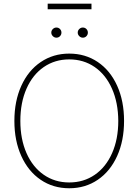

<svg xmlns="http://www.w3.org/2000/svg" viewBox="-20 -1006 748 1036"><path d="M353.5 9.8Q266.6 9.8 199.5 -35.9Q132.3 -81.5 95 -164.1Q57.6 -246.6 57.6 -353.5Q57.6 -460.4 95 -543Q132.3 -625.5 199.7 -671.1Q267.1 -716.8 353.5 -716.8Q440.4 -716.8 507.6 -671.4Q574.7 -626 612.1 -543.5Q649.4 -460.9 649.4 -353.5Q649.4 -246.6 612.1 -164.1Q574.7 -81.5 507.6 -35.9Q440.4 9.8 353.5 9.8ZM353.5 -685.5Q276.4 -685.5 216.6 -644.5Q156.7 -603.5 123.3 -528.1Q89.8 -452.6 89.8 -353.5Q89.8 -255.4 123 -179.9Q156.2 -104.5 216.1 -63Q275.9 -21.5 353.5 -21.5Q431.2 -21.5 491.2 -62.7Q551.3 -104 584.7 -179.4Q618.2 -254.9 618.2 -353.5Q617.7 -452.1 584.2 -527.6Q550.8 -603 491 -644.3Q431.2 -685.5 353.5 -685.5ZM256.8 -830.1Q256.8 -841.3 265.1 -849.4Q273.4 -857.4 284.2 -857.4Q295.9 -857.4 303.7 -849.4Q311.5 -841.3 311.5 -830.1Q311.5 -818.8 303.7 -810.8Q295.9 -802.7 284.2 -802.7Q273.4 -802.7 265.1 -811Q256.8 -819.3 256.8 -830.1ZM399.4 -830.1Q399.4 -841.3 407.7 -849.4Q416 -857.4 426.8 -857.4Q438.5 -857.4 446.3 -849.4Q454.1 -841.3 454.1 -830.1Q454.1 -818.8 446.3 -810.8Q438.5 -802.7 426.8 -802.7Q416 -802.7 407.7 -811Q399.4 -819.3 399.4 -830.1ZM473.6 -956.1H237.3V-986.3H473.6Z"/></svg>

Font: Pretendard JP Thin
Style: Regular
Weight: 100
Designer: Base glyphs from Inter by Rasmus Andersson; Hangeul glyphs from Noto Sans CJK(Source Han Sans) by Jang Soo-young and Kan
Foundry: Kil Hyung-jin
Version: Version 1.309